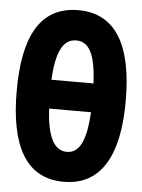

<svg xmlns="http://www.w3.org/2000/svg" viewBox="-53 -767 605 817"><g transform="rotate(5 250.0 -358.5)"><path d="M249 8C413 8 483 -130 483 -358C483 -588 413 -725 249 -725C84 -725 17 -590 17 -360C17 -130 86 8 249 8ZM251 -596C310 -596 334 -536 340 -420H160C166 -531 191 -596 251 -596ZM252 -120C193 -120 167 -187 161 -297H340C334 -188 311 -120 252 -120Z"/></g></svg>

Font: Noto Sans Mono ExtraCondensed ExtraBold
Style: Regular
Weight: 800
Width: 2
Designer: Monotype Design Team
Foundry: Monotype Imaging Inc.
Version: Version 2.014